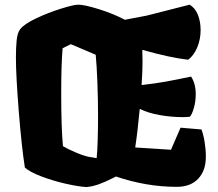

<svg xmlns="http://www.w3.org/2000/svg" viewBox="-20 -776 917 807"><path d="M845.2 -116.7Q845.2 -59.1 813.2 -24.9Q781.2 9.3 722.7 9.3Q595.2 9.3 467.3 -34.2L456.1 -28.3Q420.4 -10.3 394.5 -1.2Q368.7 7.8 343.3 10.3Q306.2 7.8 252.7 -4.6Q199.2 -17.1 152.1 -35.2Q105 -53.2 84.5 -71.8Q70.8 -158.7 58.8 -309.1Q46.9 -459.5 46.9 -533.7Q46.9 -575.2 50 -606.7Q53.2 -638.2 64.5 -652.8Q81.1 -674.8 131.6 -698.7Q182.1 -722.7 236.1 -739.5Q290 -756.3 308.1 -756.3Q335.4 -756.3 395.5 -737.5Q455.6 -718.8 504.9 -692.9L596.7 -710.4L776.9 -756.3Q799.8 -743.2 811.5 -714.4Q823.2 -685.5 823.2 -649.9Q823.2 -610.8 809.1 -576.9Q794.9 -543 771 -524.9Q696.3 -533.2 578.1 -566.4Q579.1 -538.1 579.1 -517.6Q579.1 -479.5 575.2 -418.5Q634.3 -425.3 676.3 -432.9Q718.3 -440.4 783.2 -454.1Q802.7 -424.3 802.7 -379.9Q802.7 -350.1 794.9 -322.5Q787.1 -294.9 777.8 -285.2Q763.2 -283.7 748.5 -283.7Q700.7 -283.7 651.9 -292.2Q603 -300.8 567.4 -318.4Q558.6 -223.6 548.3 -156.2L698.7 -146.5L738.8 -239.3L826.7 -231.9Q835 -210.4 840.1 -179.2Q845.2 -147.9 845.2 -116.7ZM392.1 -286.1Q392.1 -357.4 389.4 -428.2Q386.7 -499 382.3 -545.9L277.8 -590.3L243.2 -573.2Q237.3 -508.3 237.3 -383.8Q237.3 -236.8 244.6 -161.6Q267.1 -148.4 299.3 -134.8Q331.5 -121.1 356 -116.2L386.2 -111.3Q389.2 -136.7 390.6 -187.5Q392.1 -238.3 392.1 -286.1Z"/></svg>

Font: Fruktur
Style: Regular
Weight: 400
Designer: Viktoriya Grabowska
Foundry: Viktoriya Grabowska
Version: Version 1.004; ttfautohint (v1.4.1)